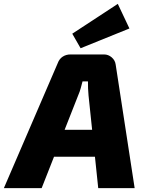

<svg xmlns="http://www.w3.org/2000/svg" viewBox="-65 -971 750 991"><path d="M472 -690Q494 -690 511.5 -675Q529 -660 532 -638L630 0H442L392 -478Q390 -497 389.5 -515Q389 -533 389 -551H361Q357 -536 352 -517Q347 -498 339 -480L150 0H-45L233 -645Q241 -667 258.5 -678.5Q276 -690 299 -690ZM514 -301 498 -162H138L155 -301ZM543 -951 603 -824 351 -722 308 -797Z"/></svg>

Font: Exo 2 ExtraBold
Style: Italic
Weight: 800
Italic angle: -8°
Designer: Natanael Gama
Foundry: Natanael Gama
Version: Version 2.010